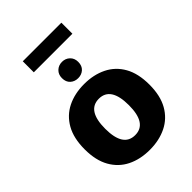

<svg xmlns="http://www.w3.org/2000/svg" viewBox="-265 -1049 1182 1182"><g transform="rotate(-45 326.0 -458.5)"><path d="M44 -275Q44 -372 80 -435.5Q116 -499 179.5 -530.5Q243 -562 326 -562Q408 -562 472 -530.5Q536 -499 572 -435.5Q608 -372 608 -275Q608 -179 572 -115.5Q536 -52 472 -20.5Q408 11 326 11Q243 11 179.5 -20.5Q116 -52 80 -115.5Q44 -179 44 -275ZM223 -275Q223 -117 326 -117Q429 -117 429 -275Q429 -434 326 -434Q223 -434 223 -275ZM326 -613Q296 -613 275.5 -631.5Q255 -650 255 -684Q255 -716 275.5 -735.5Q296 -755 326 -755Q356 -755 376.5 -735.5Q397 -716 397 -684Q397 -650 376.5 -631.5Q356 -613 326 -613ZM158 -928H494V-832H158Z"/></g></svg>

Font: Kufam
Style: Bold
Weight: 700
Designer: Wael Morcos, Artur Schmal
Foundry: Original Type
Version: Version 1.300; ttfautohint (v1.8.3)